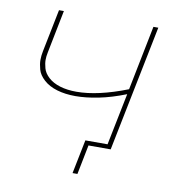

<svg xmlns="http://www.w3.org/2000/svg" viewBox="-74 -585 725 775"><g transform="rotate(10 288.5 -198.0)"><path d="M231 -187Q189 -187 155.5 -197Q122 -207 100.5 -226.5Q79 -246 73 -267.8Q67 -289.5 67 -306.5Q67 -323.5 71 -343L106 -517H126L91 -341Q87.5 -324.5 87.5 -310Q87.5 -295.5 92.8 -276.2Q98 -257 116.5 -240Q135 -223 164.5 -214Q194 -205 232 -205Q320 -205 440 -252L493 -517H513L409 0H318L294 121H274L302 -18H393L436 -231Q378 -208 326 -197.5Q274 -187 231 -187Z"/></g></svg>

Font: Argentum Sans Thin
Style: Italic
Weight: 100
Italic angle: -11°
Designer: Julieta Ulanovsky (font), Cristiano Sobral (main changes and remaster)
Foundry: Julieta Ulanovsky (font), Cristiano Sobral (main changes and remaster)
Version: Version 2.007;June 15, 2022;FontCreator 14.0.0.2814 64-bit; 